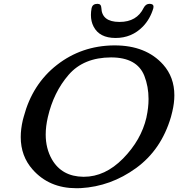

<svg xmlns="http://www.w3.org/2000/svg" viewBox="-20 -952 927 999"><path d="M581.5 -754.4Q497.1 -754.4 466.8 -814Q453.1 -840.3 453.1 -874Q453.1 -890.6 456.5 -909.2L457 -910.6Q461.9 -932.1 487.3 -932.1Q506.3 -932.1 507.3 -911.1Q509.8 -838.4 600.1 -837.9H602.5Q691.9 -837.9 727.5 -911.1Q738.3 -932.1 757.8 -932.1Q778.8 -932.1 778.8 -917Q778.8 -914.1 777.8 -910.2V-909.2Q761.2 -853 723.6 -814Q665.5 -754.4 581.5 -754.4ZM571.8 -715.8H576.7Q739.7 -715.8 829.1 -615.7Q887.2 -550.3 887.2 -456.1Q887.2 -416 876.5 -371.1Q873.5 -357.4 869.6 -343.8Q819.3 -172.4 687.5 -77.1Q556.2 18.1 399.9 26.9Q388.7 27.3 377 27.3Q235.8 27.3 149.9 -69.8Q87.9 -139.6 87.9 -238.8Q87.9 -280.3 98.6 -326.7Q100.6 -335.4 103.5 -344.7Q148.4 -514.6 276.4 -614.3Q404.3 -713.9 571.8 -715.8ZM557.6 -653.3Q415 -652.8 336.9 -562.5Q258.8 -472.2 229 -342.8Q217.8 -294.4 217.8 -252Q217.8 -179.7 250 -123Q301.8 -33.2 414.1 -32.2H416.5Q526.4 -32.2 620.1 -127Q714.4 -223.1 741.7 -339.8L742.2 -342.8Q752.9 -391.6 752.9 -437Q752.9 -501.5 731 -557.6Q692.9 -653.3 557.6 -653.3Z"/></svg>

Font: Caudex
Style: Bold
Weight: 700
Italic angle: -13°
Version: Version 1.04